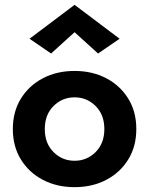

<svg xmlns="http://www.w3.org/2000/svg" viewBox="-20 -763 616 793"><path d="M288 -630 191 -542 102 -603 288 -743 474 -603 385 -542ZM33 -230Q33 -302 66.5 -356Q100 -410 157.5 -440Q215 -470 288 -470Q361 -470 418.5 -440Q476 -410 509.5 -356Q543 -302 543 -230Q543 -158 509.5 -104Q476 -50 418.5 -20Q361 10 288 10Q215 10 157.5 -20Q100 -50 66.5 -104Q33 -158 33 -230ZM165 -230Q165 -171 201 -135Q237 -99 288 -99Q339 -99 375 -135Q411 -171 411 -230Q411 -289 375 -325Q339 -361 288 -361Q237 -361 201 -325Q165 -289 165 -230Z"/></svg>

Font: Von Semi
Style: Regular
Weight: 600
Version: Version 4.000; ttfautohint (v1.8.4.7-5d5b)